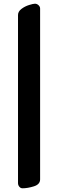

<svg xmlns="http://www.w3.org/2000/svg" viewBox="-20 -725 319 1034"><path d="M77 261V-644Q77 -663 95.5 -677Q114 -691 136.5 -698Q159 -705 168 -705Q179 -705 187.5 -697Q196 -689 196 -679V241Q196 268 162.5 278.5Q129 289 101 289Q91 289 84 280.5Q77 272 77 261Z"/></svg>

Font: EB Garamond ExtraBold
Style: Italic
Weight: 800
Italic angle: -17.2°
Designer: Georg Duffner and Octavio Pardo
Foundry: Georg Duffner
Version: Version 1.000